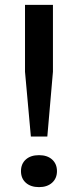

<svg xmlns="http://www.w3.org/2000/svg" viewBox="-20 -760 320 787"><path d="M106.5 -200.5 82.5 -466V-740H197V-466L174 -200.5ZM140 7Q106 7 86 -10.8Q66 -28.5 66 -58.5Q66 -88.5 85.8 -106.2Q105.5 -124 140 -124Q174 -124 193.8 -106Q213.5 -88 213.5 -58.5Q213.5 -29 193.5 -11Q173.5 7 140 7Z"/></svg>

Font: Encode Sans SC SemiExpanded Medium
Style: Regular
Weight: 500
Width: 6
Designer: Multiple Designers
Foundry: Impallari Type
Version: Version 3.002